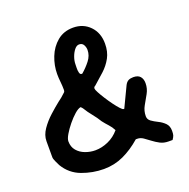

<svg xmlns="http://www.w3.org/2000/svg" viewBox="-132 -865 986 1001"><g transform="rotate(-20 361.5 -364.0)"><path d="M278 10Q216 10 157 -12Q98 -34 65 -89Q61 -97 53 -114Q45 -131 45 -140V-229Q45 -262 67 -294Q89 -326 119.5 -353.5Q150 -381 174 -400Q185 -408 195.5 -416.5Q206 -425 216 -435Q222 -439 222 -450Q222 -472 219.5 -494.5Q217 -517 217 -539Q217 -586 235 -632Q253 -678 289 -708Q325 -738 377 -738Q433 -738 469.5 -700.5Q506 -663 506 -603Q506 -558 488 -525Q470 -492 441.5 -466Q413 -440 383 -414Q374 -410 374 -401Q374 -395 383 -378Q392 -361 406 -339Q420 -317 435 -296.5Q450 -276 462.5 -262.5Q475 -249 480 -249H484L538 -362Q546 -377 557 -382.5Q568 -388 584 -388Q610 -388 622 -374Q634 -360 634 -337Q634 -307 619.5 -281Q605 -255 590.5 -229.5Q576 -204 576 -174Q576 -156 591.5 -145Q607 -134 627.5 -124Q648 -114 663.5 -98.5Q679 -83 679 -56Q679 -40 676.5 -31.5Q674 -23 665 -10H643Q617 -10 597 -20.5Q577 -31 559.5 -44.5Q542 -58 526.5 -68.5Q511 -79 494 -79H486Q438 -37 387 -13.5Q336 10 278 10ZM337 -496H341Q367 -518 388 -545Q409 -572 409 -603Q409 -618 401.5 -631.5Q394 -645 377 -645Q363 -645 351 -630Q339 -615 331.5 -594Q324 -573 324 -553Q324 -548 323.5 -534Q323 -520 326 -508Q329 -496 337 -496ZM269 -97Q305 -97 341 -113Q377 -129 403 -160Q393 -180 379 -195Q365 -210 351 -228Q336 -253 317 -276Q298 -299 283 -324Q282 -326 279 -329Q276 -332 273 -335Q259 -333 239 -315.5Q219 -298 199 -273.5Q179 -249 165.5 -226Q152 -203 152 -189Q152 -158 169.5 -137.5Q187 -117 214 -107Q241 -97 269 -97Z"/></g></svg>

Font: Fuzzy Bubbles
Style: Bold
Weight: 700
Designer: Robert E. Leuschke
Foundry: Robert E. Leuschke
Version: Version 1.010; ttfautohint (v1.8.3)